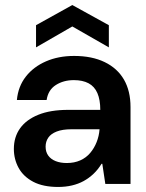

<svg xmlns="http://www.w3.org/2000/svg" viewBox="-20 -730 579 762"><path d="M211 12Q151 12 112 -8.5Q73 -29 54 -63.5Q35 -98 35 -139Q35 -186 59.5 -220.5Q84 -255 132 -274.5Q180 -294 251 -294H378Q378 -334 366.5 -360.5Q355 -387 331.5 -399.5Q308 -412 273 -412Q232 -412 201.5 -392.5Q171 -373 165 -333H47Q52 -387 82.5 -426Q113 -465 162.5 -486.5Q212 -508 274 -508Q345 -508 395.5 -483.5Q446 -459 472 -414Q498 -369 498 -305V0H398L386 -80H383Q369 -57 351 -40Q333 -23 312 -11.5Q291 0 265.5 6Q240 12 211 12ZM245 -83Q275 -83 298.5 -93.5Q322 -104 338 -123Q354 -142 363.5 -166Q373 -190 375 -216V-217H264Q228 -217 205 -208Q182 -199 171.5 -183.5Q161 -168 161 -148Q161 -127 171.5 -112.5Q182 -98 201 -90.5Q220 -83 245 -83ZM123 -542V-630L267 -710L412 -630V-542L267 -625Z"/></svg>

Font: DM Sans 9pt 36pt SemiBold
Style: Regular
Weight: 600
Version: Version 4.004;gftools[0.9.30]